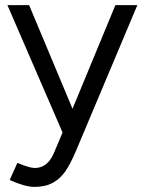

<svg xmlns="http://www.w3.org/2000/svg" viewBox="-20 -520 566 752"><path d="M18 185 48 118Q96 138 116 138Q165 138 190 82L225 -1L9 -500H94L264 -94L432 -500H518L278 70Q257 120 237 149.5Q217 179 187.5 195.5Q158 212 115 212Q78 212 18 185Z"/></svg>

Font: Oak Sans
Style: Regular
Weight: 400
Designer: Erik Kennedy, Walven
Foundry: Erik Kennedy, Walven
Version: Version 1.000